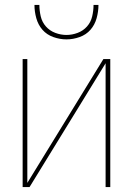

<svg xmlns="http://www.w3.org/2000/svg" viewBox="-20 -760 540 780"><path d="M72 0V-520H91V-17L400 -520H428V0H409V-503L100 0ZM250 -600Q223 -600 196.5 -609.5Q170 -619 152.5 -639Q135 -659 127.5 -686Q120 -713 120 -740H140Q140 -717 145.5 -693.5Q151 -670 166.5 -652.5Q182 -635 204.5 -626.5Q227 -618 250 -618Q273 -618 295.5 -626.5Q318 -635 333.5 -652.5Q349 -670 354.5 -693.5Q360 -717 360 -740H380Q380 -713 372.5 -686Q365 -659 347.5 -639Q330 -619 303.5 -609.5Q277 -600 250 -600Z"/></svg>

Font: Iosevka SS04 Thin
Style: Regular
Weight: 100
Monospace: yes
Designer: Belleve Invis
Foundry: Belleve Invis
Version: Version 19.0.0; ttfautohint (v1.8.4)